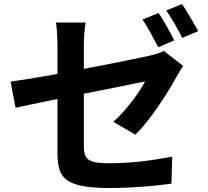

<svg xmlns="http://www.w3.org/2000/svg" viewBox="-20 -883 1040 962"><path d="M774 -818Q787 -800 801.5 -775Q816 -750 830 -725Q844 -700 853 -681L773 -646Q757 -677 735.5 -716.5Q714 -756 694 -785ZM892 -863Q905 -844 920 -818.5Q935 -793 949.5 -768.5Q964 -744 973 -727L893 -693Q878 -724 855.5 -763Q833 -802 813 -830ZM268 -114Q268 -135 268 -174.5Q268 -214 268 -264Q268 -314 268 -369.5Q268 -425 268 -479Q268 -533 268 -579Q268 -625 268 -655Q268 -672 267 -693Q266 -714 264.5 -735Q263 -756 260 -770H409Q405 -748 402.5 -714.5Q400 -681 400 -655Q400 -626 400 -584.5Q400 -543 400 -495.5Q400 -448 400 -398.5Q400 -349 400 -302.5Q400 -256 400 -217Q400 -178 400 -149Q400 -119 409 -100Q418 -81 445.5 -73Q473 -65 527 -65Q580 -65 633.5 -69Q687 -73 740.5 -81Q794 -89 843 -98L839 37Q798 43 746 48Q694 53 638 56Q582 59 528 59Q443 59 391 48.5Q339 38 312.5 17Q286 -4 277 -37Q268 -70 268 -114ZM897 -553Q891 -543 881.5 -527.5Q872 -512 865 -499Q848 -468 824 -429Q800 -390 772 -349Q744 -308 714.5 -271Q685 -234 658 -208L548 -273Q581 -302 612.5 -339.5Q644 -377 669 -413Q694 -449 707 -475Q694 -473 659 -465.5Q624 -458 574.5 -448Q525 -438 466 -426.5Q407 -415 347 -403Q287 -391 231 -379.5Q175 -368 130 -358.5Q85 -349 58 -343L33 -474Q63 -478 109.5 -485.5Q156 -493 214.5 -503Q273 -513 336 -525.5Q399 -538 460.5 -549.5Q522 -561 576.5 -572Q631 -583 671 -591.5Q711 -600 730 -604Q752 -610 770 -615Q788 -620 801 -628Z"/></svg>

Font: Noto Sans JP Thin
Style: Bold
Weight: 700
Version: Version 2.004-H2;hotconv 1.0.118;makeotfexe 2.5.65603